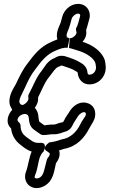

<svg xmlns="http://www.w3.org/2000/svg" viewBox="-20 -749 584 988"><path d="M423 -594C427 -604 430 -617 431 -620L440 -653C450 -691 425 -729 382 -729C342 -729 310 -697 301 -665L292 -632C288 -619 265 -584 275 -546C266 -543 255 -538 246 -534C188 -510 154 -466 123 -424C96 -390 80 -355 62 -317C53 -299 17 -252 32 -205C32 -204 43 -184 43 -184C23 -163 4 -120 37 -88C41 -53 59 -24 83 -6C98 6 114 21 143 31C131 56 123 112 115 131C100 166 114 202 144 214C165 223 189 219 210 207C257 179 258 130 268 91C280 75 293 50 284 25C292 23 301 20 309 17C374 6 415 -40 439 -88C445 -98 452 -110 460 -124C478 -155 474 -202 434 -217C388 -234 352 -199 339 -177C332 -164 320 -151 311 -132C306 -122 305 -120 302 -120C281 -117 267 -108 258 -108H247C231 -108 220 -105 209 -104C200 -110 191 -116 184 -122C181 -124 180 -125 178 -146C177 -164 172 -181 159 -194C169 -207 178 -226 176 -248C194 -282 208 -323 232 -352C254 -379 264 -399 280 -405C290 -409 295 -411 297 -412C299 -412 303 -410 307 -409C333 -400 351 -395 368 -384C378 -377 379 -381 380 -372C383 -339 409 -311 447 -315C493 -319 527 -359 524 -408L522 -425C521 -439 515 -452 507 -464C484 -499 445 -521 405 -534C418 -549 428 -569 423 -594ZM79 -150C93 -164 126 -172 128 -142C130 -123 132 -100 152 -84C163 -75 180 -64 192 -56C193 -56 201 -54 202 -54C222 -54 236 -58 247 -58H258C283 -58 303 -68 310 -70C340 -76 351 -98 356 -110C362 -123 373 -136 382 -152C390 -164 407 -175 417 -171C420 -170 426 -163 418 -150C411 -138 401 -126 394 -111C375 -71 343 -39 299 -32C297 -32 296 -31 295 -31C279 -25 257 -19 240 -17H235C235 -17 189 12 223 30C227 32 235 39 237 42C234 53 233 55 226 63C224 66 222 70 221 73C207 125 206 152 184 165C175 170 167 170 163 168C160 167 155 166 161 151C173 124 177 84 183 66C188 52 195 38 204 31C204 31 229 -18 186 -14C153 -11 142 -26 113 -46C97 -58 86 -75 86 -101C86 -110 80 -119 74 -123C70 -125 66 -136 79 -150ZM328 -503C328 -503 338 -552 337 -552C325 -557 324 -556 323 -562C321 -581 331 -587 340 -620L349 -653C352 -664 369 -679 382 -679C389 -679 395 -675 392 -665L383 -632C381 -626 377 -613 376 -612C369 -603 370 -594 373 -587C379 -573 356 -552 339 -552L335 -502C344 -501 363 -494 377 -490C414 -480 450 -459 465 -436C470 -429 471 -424 472 -419L474 -404C475 -385 463 -370 449 -366C438 -363 431 -364 430 -377C428 -403 409 -419 394 -427C369 -442 348 -449 323 -457C315 -460 308 -462 299 -462H296C277 -462 265 -452 262 -451C221 -435 208 -401 194 -384C165 -349 151 -306 128 -264C125 -258 125 -251 126 -246C129 -233 115 -216 98 -209C88 -210 86 -209 80 -222C76 -237 94 -267 107 -295C125 -335 139 -364 162 -393L163 -394C193 -435 221 -470 265 -488C289 -498 304 -505 328 -503Z"/></svg>

Font: Dictator
Style: Stencil
Weight: 500
Version: Version MIL.1277